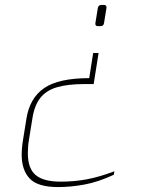

<svg xmlns="http://www.w3.org/2000/svg" viewBox="-20 -551 572 779"><path d="M380 -336 360 -210H325Q255 -210 211 -197Q167 -184 143 -153Q119 -122 111 -68L98 13Q95 30 94 44Q93 58 93 71Q93 133 125 159.5Q157 186 226 186Q282 186 332.5 176.5Q383 167 444 144L442 158Q377 188 321.5 198Q266 208 216 208Q133 208 100.5 173.5Q68 139 68 77Q68 48 74 13L87 -68Q100 -153 159 -193.5Q218 -234 342 -234L358 -336ZM402 -531Q412 -531 412 -521Q412 -520 412 -520Q412 -520 412 -519L402 -457Q400 -445 388 -445H377Q367 -445 367 -454Q367 -455 367 -455.5Q367 -456 367 -457L377 -519Q378 -525 382 -528Q386 -531 391 -531Z"/></svg>

Font: Exo Thin Thin
Style: Italic
Weight: 250
Italic angle: -9°
Version: Version 2.000